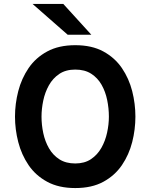

<svg xmlns="http://www.w3.org/2000/svg" viewBox="-20 -941 762 973"><path d="M361.4 12Q277.7 12 219.2 -19.8Q160.7 -51.5 124.8 -104.2Q89 -157 72.5 -221Q56 -285 56 -350Q56 -415 72.5 -479Q89 -543 124.8 -595.8Q160.7 -648.5 219.2 -680.2Q277.7 -712 361.4 -712Q445.6 -712 503.8 -680.2Q562 -648.5 597.9 -595.8Q633.7 -543 650 -479Q666.2 -415 666.2 -350Q666.2 -285 650 -221Q633.7 -157 597.9 -104.2Q562 -51.5 503.8 -19.8Q445.6 12 361.4 12ZM361.4 -112.6Q408.6 -112.6 441.2 -134.5Q473.8 -156.4 493.9 -192Q513.9 -227.6 522.8 -269.2Q531.8 -310.8 531.8 -350Q531.8 -392.2 523.1 -434.3Q514.5 -476.4 494.8 -511.3Q475 -546.2 442.2 -567.3Q409.5 -588.4 361.4 -588.4Q313.2 -588.4 280.4 -566.3Q247.7 -544.3 227.8 -508.7Q207.9 -473.1 199.2 -431.2Q190.4 -389.4 190.4 -350Q190.4 -308.4 199.3 -266.4Q208.2 -224.5 228.2 -189.6Q248.3 -154.6 281.1 -133.6Q313.8 -112.6 361.4 -112.6ZM323 -765 145 -921H300.8L442.8 -765Z"/></svg>

Font: Overpass
Style: Regular
Weight: 400
Designer: Delve Withrington, Dave Bailey, Thomas Jockin
Foundry: Delve Fonts LLC
Version: Version 4.000